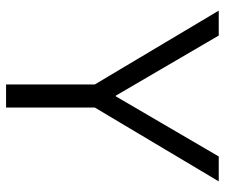

<svg xmlns="http://www.w3.org/2000/svg" viewBox="-74 -666 740 632"><g transform="rotate(90 296.0 -350.0)"><path d="M258 -292 15 -700H97L295 -361H297L495 -700H577L334 -292V0H258Z"/></g></svg>

Font: Chakra Petch
Style: Regular
Weight: 400
Designer: Katatrad Aksorn Co.,Ltd.
Foundry: Cadson Demak Co.,Ltd.
Version: Version 1.000; ttfautohint (v1.6)